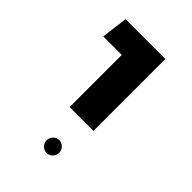

<svg xmlns="http://www.w3.org/2000/svg" viewBox="-158 -666 638 638"><g transform="rotate(45 161.0 -347.0)"><path d="M125 -259V-597H237V-259ZM38 -504 50 -597H189V-504ZM179 -97Q166 -97 157.5 -106Q149 -115 149 -127Q149 -139 157.5 -148Q166 -157 179 -157Q191 -157 199.5 -148Q208 -139 208 -127Q208 -115 199.5 -106Q191 -97 179 -97Z"/></g></svg>

Font: Noto Sans Hebrew Thin Medium
Style: Regular
Weight: 500
Version: Version 3.001